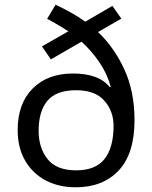

<svg xmlns="http://www.w3.org/2000/svg" viewBox="-20 -785 645 815"><path d="M216 -765Q248 -750 280.5 -732Q313 -714 342 -693L457 -760L495 -706L396 -649Q464 -585 507.5 -491Q551 -397 551 -275Q551 -133 484 -61.5Q417 10 301 10Q229 10 173.5 -19.5Q118 -49 86.5 -103.5Q55 -158 55 -233Q55 -345 118.5 -409Q182 -473 290 -473Q343 -473 382.5 -459Q422 -445 446 -415L450 -417Q434 -474 401 -522Q368 -570 326 -608L196 -533L158 -588L270 -652Q249 -666 226 -679.5Q203 -693 180 -705ZM303 -402Q219 -402 181.5 -357.5Q144 -313 144 -230Q144 -157 182 -109.5Q220 -62 303 -62Q386 -62 424 -110.5Q462 -159 462 -251Q462 -313 423 -357.5Q384 -402 303 -402Z"/></svg>

Font: Noto Sans Ugaritic
Style: Regular
Weight: 400
Designer: Monotype Design Team
Foundry: Monotype Imaging Inc.
Version: Version 2.001; ttfautohint (v1.8.4.7-5d5b)